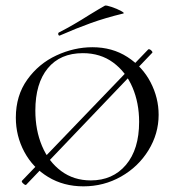

<svg xmlns="http://www.w3.org/2000/svg" viewBox="-20 -647 617 679"><path d="M71 7Q67 7 61 1Q55 -5 58 -8L504 -472L506 -473Q511 -473 516 -467.5Q521 -462 518 -460L72 7ZM36 -231Q36 -309 76.5 -365.5Q117 -422 179.5 -451Q242 -480 307 -480Q377 -480 430.5 -445.5Q484 -411 512.5 -356Q541 -301 541 -241Q541 -174 505 -115.5Q469 -57 408 -22.5Q347 12 275 12Q205 12 150.5 -21Q96 -54 66 -110Q36 -166 36 -231ZM472 -216Q472 -283 448.5 -338Q425 -393 380 -426Q335 -459 273 -459Q193 -459 149 -405.5Q105 -352 105 -256Q105 -187 128.5 -131Q152 -75 196.5 -42Q241 -9 301 -9Q379 -9 425.5 -64Q472 -119 472 -216ZM191 -521Q187 -521 186 -525.5Q185 -530 188 -532Q239 -558 297 -595Q333 -617 351 -627Q355 -629 374.5 -622.5Q394 -616 408.5 -608Q423 -600 415 -599Q353 -584 301.5 -565.5Q250 -547 193 -522Z"/></svg>

Font: Cormorant SC
Style: Regular
Weight: 400
Designer: Christian Thalmann (Catharsis Fonts)
Foundry: Catharsis Fonts
Version: Version 4.000